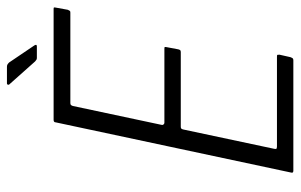

<svg xmlns="http://www.w3.org/2000/svg" viewBox="-172 -672 844 539"><g transform="rotate(-90 249.5 -402.0)"><path d="M40 0Q37 0 35.5 -1.5Q34 -3 35 -6L176 -667Q176 -673 183 -673H494Q498 -673 498.5 -672Q499 -671 498 -666L492 -633Q490 -629 489 -627.5Q488 -626 484 -626H230Q226 -626 224.5 -624Q223 -622 222 -619L169 -370Q168 -367 170 -364.5Q172 -362 175 -362H382Q387 -362 387.5 -361Q388 -360 387 -355L381 -323Q380 -319 378.5 -317.5Q377 -316 373 -316H164Q160 -316 158.5 -314.5Q157 -313 156 -309L102 -55Q101 -51 101.5 -48.5Q102 -46 108 -46H360Q365 -46 365.5 -45Q366 -44 366 -39L359 -8Q357 -3 355.5 -1.5Q354 0 350 0ZM357 -720Q353 -720 351.5 -721.5Q350 -723 347 -725L282 -798Q281 -800 282 -802Q283 -804 285 -804H332Q336 -804 338.5 -802.5Q341 -801 344 -798L392 -727Q394 -724 393.5 -722Q393 -720 389 -720Z"/></g></svg>

Font: Glory Light
Style: Italic
Weight: 300
Italic angle: -12°
Version: Version 1.011